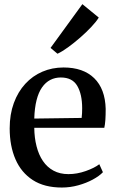

<svg xmlns="http://www.w3.org/2000/svg" viewBox="-20 -870 542 902"><path d="M270.5 11Q188.5 11 134.2 -24Q80 -59 52.8 -121.5Q25.5 -184 25.5 -267Q25.5 -333 45 -386Q64.5 -439 98.8 -476.2Q133 -513.5 179 -533.2Q225 -553 278.5 -553Q371 -553 422.5 -502.8Q474 -452.5 476.5 -358.5Q476.5 -328 475 -306.5Q473.5 -285 470 -269.5H141Q141.5 -222.5 151.8 -182.5Q162 -142.5 181.8 -113.5Q201.5 -84.5 231.5 -68.2Q261.5 -52 301.5 -52Q342 -52 383 -66.5Q424 -81 446.5 -98.5L463.5 -61Q446.5 -43 416 -26.5Q385.5 -10 347.8 0.5Q310 11 270.5 11ZM141 -313 363.5 -316Q365 -326.5 365.5 -338.8Q366 -351 366 -361.5Q366 -427 343 -466.5Q320 -506 265.5 -506Q238.5 -506 216.2 -494.5Q194 -483 177.5 -459.5Q161 -436 151.8 -399.5Q142.5 -363 141 -313ZM249.5 -618 217.5 -645 367 -850.5 444 -787.5Q432 -768 408.5 -743Q385 -718 356 -692.8Q327 -667.5 299.2 -647.5Q271.5 -627.5 251 -618Z"/></svg>

Font: Merriweather 60pt Medium
Style: Regular
Weight: 500
Version: Version 2.100